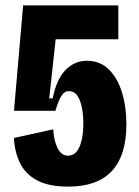

<svg xmlns="http://www.w3.org/2000/svg" viewBox="-20 -680 518 714"><path d="M234 14Q160 14 116.5 -10Q73 -34 53.5 -75.5Q34 -117 32 -167L178 -199Q180 -158 194 -129.5Q208 -101 233 -101Q261 -101 275.5 -134Q290 -167 290 -221Q290 -250 285 -277.5Q280 -305 268.5 -323Q257 -341 236 -341Q219 -341 208 -323Q197 -305 186 -268H32L66 -660H420V-534H187L163 -314H176Q190 -385 223.5 -419.5Q257 -454 303 -454Q352 -454 384.5 -422Q417 -390 433.5 -336.5Q450 -283 450 -218Q450 14 234 14Z"/></svg>

Font: Bricolage Grotesque 12pt Condensed ExtraBold
Style: Regular
Weight: 800
Width: 3
Designer: Mathieu Triay
Foundry: Atelier Triay
Version: Version 1.001; ttfautohint (v1.8.4.7-5d5b);gftools[0.9.33.de